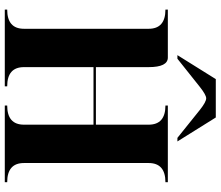

<svg xmlns="http://www.w3.org/2000/svg" viewBox="-78 -820 899 782"><g transform="rotate(90 371.0 -429.5)"><path d="M380.9 -820.3Q367.2 -820.3 335 -794.9L219.7 -703.1H205.1L302.7 -859.4H459L556.6 -703.1H542L427.7 -794.9Q395.5 -820.3 380.9 -820.3ZM488.3 -78.1V-361.3H253.9V-78.1Q253.9 -9.8 332 -9.8V0H19.5V-9.8Q97.7 -9.8 97.7 -78.1V-585.9Q97.7 -654.3 19.5 -654.3V-664.1H214.8Q253.9 -664.1 253.9 -585.9V-371.1H488.3V-585.9Q488.3 -654.3 410.2 -654.3V-664.1H722.7V-654.3Q644.5 -654.3 644.5 -585.9V-78.1Q644.5 -9.8 722.7 -9.8V0H410.2V-9.8Q488.3 -9.8 488.3 -78.1Z"/></g></svg>

Font: spinwerad
Style: Bold
Weight: 700
Width: 7
Version: Version 0.3